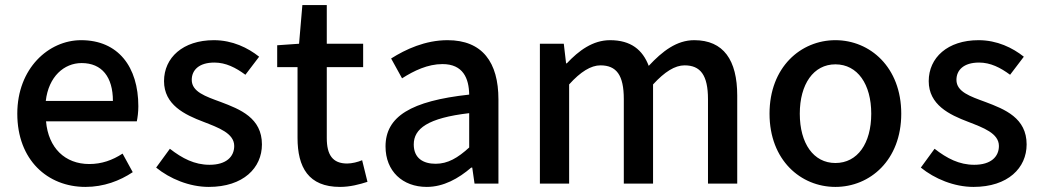

<svg xmlns="http://www.w3.org/2000/svg" viewBox="-20 -722 4092 755"><path d="M316 13C388 13 451 -11 502 -45L462 -118C422 -92 380 -77 331 -77C236 -77 170 -140 161 -245H518C521 -259 524 -281 524 -304C524 -459 445 -564 299 -564C171 -564 48 -453 48 -275C48 -93 167 13 316 13ZM160 -325C171 -421 232 -474 301 -474C381 -474 424 -419 424 -325Z M801 13C937 13 1010 -62 1010 -154C1010 -258 925 -292 848 -321C788 -343 734 -361 734 -408C734 -446 762 -476 823 -476C868 -476 907 -456 945 -428L999 -499C955 -534 894 -564 821 -564C699 -564 625 -495 625 -403C625 -310 706 -271 780 -243C839 -220 901 -198 901 -148C901 -106 870 -74 804 -74C745 -74 697 -99 648 -137L594 -63C648 -19 725 13 801 13Z M1317 13C1357 13 1394 3 1425 -7L1404 -92C1388 -85 1364 -79 1345 -79C1288 -79 1265 -113 1265 -179V-458H1408V-550H1265V-702H1169L1156 -550L1070 -544V-458H1150V-180C1150 -64 1193 13 1317 13Z M1658 13C1724 13 1783 -20 1833 -63H1837L1846 0H1940V-331C1940 -477 1877 -564 1740 -564C1652 -564 1575 -528 1518 -492L1561 -414C1608 -444 1662 -470 1720 -470C1801 -470 1824 -414 1825 -350C1596 -325 1496 -264 1496 -146C1496 -49 1563 13 1658 13ZM1693 -78C1644 -78 1607 -100 1607 -154C1607 -216 1662 -258 1825 -277V-142C1780 -101 1741 -78 1693 -78Z M2103 0H2218V-390C2263 -440 2304 -465 2341 -465C2404 -465 2433 -427 2433 -332V0H2548V-390C2594 -440 2634 -465 2672 -465C2734 -465 2764 -427 2764 -332V0H2879V-346C2879 -486 2825 -564 2710 -564C2641 -564 2585 -521 2531 -463C2507 -526 2461 -564 2379 -564C2311 -564 2256 -523 2209 -473H2206L2197 -550H2103Z M3265 13C3401 13 3524 -92 3524 -275C3524 -458 3401 -564 3265 -564C3129 -564 3006 -458 3006 -275C3006 -92 3129 13 3265 13ZM3265 -81C3179 -81 3125 -158 3125 -275C3125 -391 3179 -469 3265 -469C3352 -469 3406 -391 3406 -275C3406 -158 3352 -81 3265 -81Z M3808 13C3944 13 4017 -62 4017 -154C4017 -258 3932 -292 3855 -321C3795 -343 3741 -361 3741 -408C3741 -446 3769 -476 3830 -476C3875 -476 3914 -456 3952 -428L4006 -499C3962 -534 3901 -564 3828 -564C3706 -564 3632 -495 3632 -403C3632 -310 3713 -271 3787 -243C3846 -220 3908 -198 3908 -148C3908 -106 3877 -74 3811 -74C3752 -74 3704 -99 3655 -137L3601 -63C3655 -19 3732 13 3808 13Z"/></svg>

Font: DAIFUKU Sans JP Medium
Style: Regular
Weight: 500
Designer: Original font ‘Source Han Sans JP’ : Ryoko NISHIZUKA  (kana, bopomofo & ideographs); Paul D. Hunt (Latin, Greek & Cyrill
Foundry: Daifuku
Version: Version 1.000